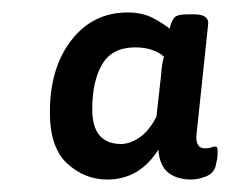

<svg xmlns="http://www.w3.org/2000/svg" viewBox="-20 -728 369 308"><path d="M152 -440Q116 -440 88 -465.5Q60 -491 60 -548Q60 -619 94.5 -663.5Q129 -708 185 -708Q209 -708 226.5 -698.5Q244 -689 252 -682Q255 -694 259.5 -699.5Q264 -705 280 -705H291Q315 -705 314 -690L295 -510Q294 -490 309 -490Q315 -490 319 -491.5Q323 -493 325 -493Q329 -493 329 -488Q329 -487 329 -480.5Q329 -474 326 -462Q323 -450 310.5 -445Q298 -440 287 -440Q264 -440 250 -451Q236 -462 234 -488Q204 -440 152 -440ZM174 -497Q189 -497 204.5 -508Q220 -519 231 -541L238 -604Q239 -616 240 -623Q241 -630 243 -637Q237 -643 225 -647.5Q213 -652 197 -652Q160 -652 144 -625Q128 -598 128 -553Q128 -524 140 -510.5Q152 -497 174 -497Z"/></svg>

Font: Asap SemiBold
Style: Italic
Weight: 600
Italic angle: -6°
Designer: Pablo Cosgaya
Foundry: Omnibus-Type
Version: Version 3.001; ttfautohint (v1.8.3)